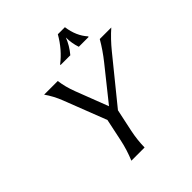

<svg xmlns="http://www.w3.org/2000/svg" viewBox="-251 -1134 1306 1306"><g transform="rotate(-45 402.5 -481.0)"><path d="M515.6 -961.9H583.5Q596.2 -866.7 651.4 -805.7L650.4 -800.8H556.2Q538.6 -852.1 538.6 -907.7Q517.1 -851.6 474.6 -800.8H380.4L381.3 -805.7Q461.4 -867.2 515.6 -961.9ZM261.2 0Q291.5 -73.2 307.1 -146.5L341.8 -311L222.2 -619.1Q196.8 -684.1 159.2 -737.3H290.5Q298.3 -673.8 325.2 -604L415.5 -369.6L603 -604Q654.8 -668.9 694.3 -737.3H805.2Q747.1 -686.5 692.4 -619.1L439 -307.1L404.8 -146.5Q389.2 -73.2 388.2 0Z"/></g></svg>

Font: Classica
Style: Book Oblique
Weight: 400
Italic angle: -12°
Designer: Wojciech Kalinowski "wmk69" (wmk69@o2.pl)
Foundry: Wojciech Kalinowski "wmk69" (wmk69@o2.pl)
Version: Version 2.1.1; 2021-05-14